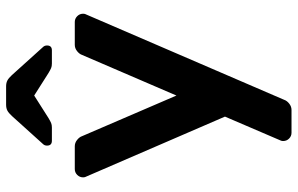

<svg xmlns="http://www.w3.org/2000/svg" viewBox="-193 -592 975 629"><g transform="rotate(-90 294.5 -277.5)"><path d="M29 -486 227 -28 148 156C147.3 158 147 160.3 147 163C147 170.3 149.7 176.7 155 182C160.3 187.3 166.7 190 174 190H249C256.3 190 263.2 187.5 269.5 182.5C275.8 177.5 280 172 282 166L563 -486C563.7 -488 564 -490.3 564 -493C564 -500.3 561.3 -506.7 556 -512C550.7 -517.3 544.3 -520 537 -520H462C454.7 -520 447.8 -517.5 441.5 -512.5C435.2 -507.5 431 -502 429 -496L296 -187L163 -496C161 -502 156.8 -507.5 150.5 -512.5C144.2 -517.5 137.3 -520 130 -520H55C47.7 -520 41.3 -517.3 36 -512C30.7 -506.7 28 -500.3 28 -493C28 -490.3 28.3 -488 29 -486ZM345 -741C339.7 -743.7 333.3 -745 326 -745H266C258.7 -745 252.3 -743.7 247 -741C241.7 -738.3 235.7 -733.3 229 -726L137 -624C133.7 -620.7 132 -616.3 132 -611C132 -600.3 137.3 -595 148 -595H191C197 -595 202 -595.8 206 -597.5C210 -599.2 215.3 -602 222 -606L296 -653L370 -606C376.7 -602 382 -599.2 386 -597.5C390 -595.8 395 -595 401 -595H444C454.7 -595 460 -600.3 460 -611C460 -616.3 458.3 -620.7 455 -624L363 -726C356.3 -733.3 350.3 -738.3 345 -741Z"/></g></svg>

Font: Rubik
Style: Regular
Weight: 500
Designer: Hubert & Fischer
Foundry: Hubert & Fischer
Version: Version 1.100